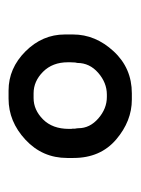

<svg xmlns="http://www.w3.org/2000/svg" viewBox="38 -778 319 435"><g transform="rotate(90 197.5 -560.5)"><path d="M121.1 -554.7Q121.1 -520 142.6 -498.5Q164.1 -477.1 191.4 -477.1H202.1Q229 -477.1 250.5 -498.5Q272 -520 272 -557.1V-562.5L271.5 -565.4V-570.8Q270.5 -575.7 270.5 -578.6Q270.5 -604.5 248.3 -623.8Q226.1 -643.1 199.7 -643.1H194.3Q167.5 -643.1 145 -623.5Q122.6 -604 122.6 -576.2L121.6 -571.3L121.1 -560.1ZM191.4 -699.7H205.6Q254.4 -699.7 296.1 -664.1Q337.9 -628.4 337.9 -567.4V-553.2Q337.9 -497.1 296.6 -458.7Q255.4 -420.4 203.6 -420.4H185.1Q134.8 -420.4 96.4 -458.7Q58.1 -497.1 58.1 -547.9V-566.4Q58.1 -617.2 96.2 -658.4Q134.3 -699.7 191.4 -699.7Z"/></g></svg>

Font: Averia Sans Libre
Style: Regular
Weight: 400
Version: Version 1.002